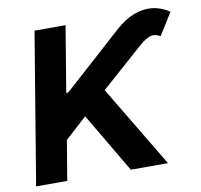

<svg xmlns="http://www.w3.org/2000/svg" viewBox="-81 -823 952 909"><g transform="rotate(-10 395.0 -368.5)"><path d="M20.3 0 140.9 -727.5H290.1L237.6 -411H247L532.5 -668.1Q575 -705.7 618.9 -722.9Q662.9 -740 706.3 -735.6Q749.7 -731.2 790.5 -704L724.5 -598.2Q698.6 -613.4 675.4 -606.1Q652.2 -598.7 623.4 -573.3L419.1 -392.3L654.3 0H475.5L306.5 -286.5L201.9 -191.1L170 0Z"/></g></svg>

Font: Inter
Style: Italic
Weight: 400
Italic angle: -9.3988°
Designer: Rasmus Andersson
Foundry: rsms
Version: Version 4.001;git-66647c0bb